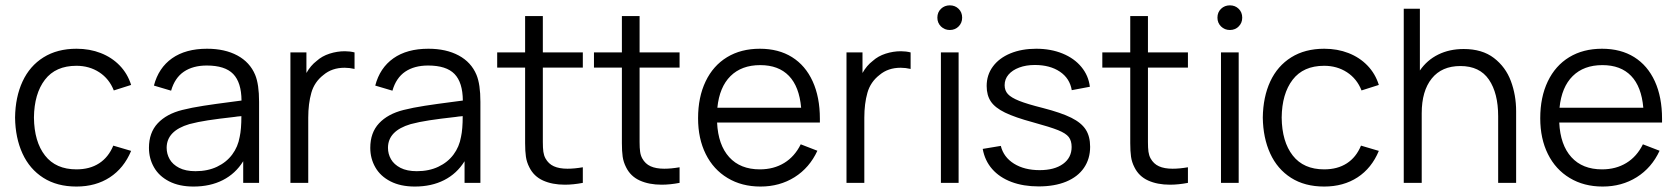

<svg xmlns="http://www.w3.org/2000/svg" viewBox="-20 -681 6246 715"><path d="M264.6 13.7Q192.4 13.7 141.4 -18.8Q90.3 -51.3 63.7 -109.4Q37.1 -167.5 36.1 -243.2Q37.1 -319.8 64 -377.7Q90.8 -435.5 142.1 -467.5Q193.4 -499.5 265.1 -499.5Q314 -499.5 355.2 -483.4Q396.5 -467.3 425.8 -437Q455.1 -406.7 468.3 -364.7L403.8 -344.2Q386.7 -387.7 349.6 -411.9Q312.5 -436 264.6 -436Q187 -436 147.2 -384Q107.4 -332 106.4 -243.2Q107.4 -153.3 147.7 -101.8Q188 -50.3 264.6 -50.3Q314.5 -50.3 349.1 -72.8Q383.8 -95.2 401.9 -138.7L468.3 -119.1Q441.4 -54.7 388.9 -20.5Q336.4 13.7 264.6 13.7Z M708 -43.5Q753.4 -43.5 788.3 -60.1Q823.2 -76.7 844.7 -105.5Q866.2 -134.3 872.6 -171.4Q878.9 -199.7 878.9 -248.5Q861.3 -247.1 853.5 -245.6Q792.5 -238.8 754.4 -232.9Q716.3 -227.1 685.1 -218.8Q600.6 -193.8 600.6 -130.4Q600.6 -107.9 611.8 -88.1Q623 -68.4 647.2 -55.9Q671.4 -43.5 708 -43.5ZM930.2 -402.3Q944.8 -367.2 944.8 -301.8V0H885.7V-80.6Q856.9 -34.2 809.8 -10.3Q762.7 13.7 700.7 13.7Q647.5 13.7 609.9 -5.6Q572.3 -24.9 553.5 -57.9Q534.7 -90.8 534.7 -130.4Q534.7 -187 567.4 -221.9Q600.1 -256.8 658.7 -271.5Q693.8 -280.3 737.8 -287.1Q781.7 -293.9 839.4 -301.3L879.4 -306.6Q878.9 -374 848.4 -405.5Q817.9 -437 750 -437Q698.7 -437 664.8 -414.1Q630.9 -391.1 617.2 -343.3L553.2 -362.3Q570.3 -428.2 620.8 -463.9Q671.4 -499.5 751 -499.5Q817.4 -499.5 864 -474.4Q910.6 -449.2 930.2 -402.3Z M1159.2 -454.1Q1179.2 -472.2 1207.3 -481.2Q1235.4 -490.2 1264.2 -490.2Q1283.2 -490.2 1300.3 -485.8V-424.3Q1281.2 -428.7 1263.2 -428.7Q1216.3 -428.7 1184.6 -401.9Q1150.9 -376 1139.4 -335.4Q1127.9 -294.9 1127.9 -242.7V0H1061.5V-485.8H1121.1V-409.2Q1136.7 -437 1159.2 -454.1Z M1532.2 -43.5Q1577.6 -43.5 1612.5 -60.1Q1647.5 -76.7 1668.9 -105.5Q1690.4 -134.3 1696.8 -171.4Q1703.1 -199.7 1703.1 -248.5Q1685.5 -247.1 1677.7 -245.6Q1616.7 -238.8 1578.6 -232.9Q1540.5 -227.1 1509.3 -218.8Q1424.8 -193.8 1424.8 -130.4Q1424.8 -107.9 1436 -88.1Q1447.3 -68.4 1471.4 -55.9Q1495.6 -43.5 1532.2 -43.5ZM1754.4 -402.3Q1769 -367.2 1769 -301.8V0H1710V-80.6Q1681.2 -34.2 1634 -10.3Q1586.9 13.7 1524.9 13.7Q1471.7 13.7 1434.1 -5.6Q1396.5 -24.9 1377.7 -57.9Q1358.9 -90.8 1358.9 -130.4Q1358.9 -187 1391.6 -221.9Q1424.3 -256.8 1482.9 -271.5Q1518.1 -280.3 1562 -287.1Q1606 -293.9 1663.6 -301.3L1703.6 -306.6Q1703.1 -374 1672.6 -405.5Q1642.1 -437 1574.2 -437Q1522.9 -437 1489 -414.1Q1455.1 -391.1 1441.4 -343.3L1377.4 -362.3Q1394.5 -428.2 1445.1 -463.9Q1495.6 -499.5 1575.2 -499.5Q1641.6 -499.5 1688.2 -474.4Q1734.9 -449.2 1754.4 -402.3Z M2001.5 -429.2V-151.9Q2001.5 -129.9 2003.4 -116Q2005.4 -102.1 2011.2 -91.3Q2022.5 -70.8 2042.5 -61.8Q2062.5 -52.7 2093.3 -52.7Q2119.1 -52.7 2150.4 -58.1V0Q2114.7 6.8 2083.5 6.8Q2036.6 6.8 2002.2 -8.8Q1967.8 -24.4 1951.2 -58.1Q1941.4 -77.1 1938.5 -97.4Q1935.5 -117.7 1935.5 -147.9V-429.2H1831.5V-485.8H1935.5V-621.1H2001.5V-485.8H2150.4V-429.2Z M2361.8 -429.2V-151.9Q2361.8 -129.9 2363.8 -116Q2365.7 -102.1 2371.6 -91.3Q2382.8 -70.8 2402.8 -61.8Q2422.9 -52.7 2453.6 -52.7Q2479.5 -52.7 2510.7 -58.1V0Q2475.1 6.8 2443.8 6.8Q2397 6.8 2362.5 -8.8Q2328.1 -24.4 2311.5 -58.1Q2301.8 -77.1 2298.8 -97.4Q2295.9 -117.7 2295.9 -147.9V-429.2H2191.9V-485.8H2295.9V-621.1H2361.8V-485.8H2510.7V-429.2Z M2811 -438.5Q2741.7 -438.5 2700.4 -397.7Q2659.2 -356.9 2651.4 -279.8H2963.4Q2956.5 -358.4 2918 -398.4Q2879.4 -438.5 2811 -438.5ZM2650.4 -224.6Q2654.3 -141.1 2695.6 -95.7Q2736.8 -50.3 2809.6 -50.3Q2861.3 -50.3 2900.4 -74.2Q2939.5 -98.1 2961.9 -143.6L3023.9 -119.6Q2994.6 -56.2 2939 -21.2Q2883.3 13.7 2812 13.7Q2742.2 13.7 2689.5 -18.1Q2636.7 -49.8 2608.2 -107.2Q2579.6 -164.6 2579.6 -240.7Q2579.6 -319.3 2607.7 -377.9Q2635.7 -436.5 2687.5 -468Q2739.3 -499.5 2809.6 -499.5Q2879.4 -499.5 2929.4 -468.3Q2979.5 -437 3006.3 -378.2Q3033.2 -319.3 3033.2 -238.8V-224.6Z M3230 -454.1Q3250 -472.2 3278.1 -481.2Q3306.2 -490.2 3335 -490.2Q3354 -490.2 3371.1 -485.8V-424.3Q3352.1 -428.7 3334 -428.7Q3287.1 -428.7 3255.4 -401.9Q3221.7 -376 3210.2 -335.4Q3198.7 -294.9 3198.7 -242.7V0H3132.3V-485.8H3191.9V-409.2Q3207.5 -437 3230 -454.1Z M3483.9 0V-485.8H3549.8V0ZM3470.7 -615.2Q3470.7 -635.3 3484.1 -648.2Q3497.6 -661.1 3517.1 -661.1Q3536.6 -661.1 3549.8 -648.2Q3563 -635.3 3563 -615.2Q3563 -595.7 3549.8 -582.5Q3536.6 -569.3 3517.1 -569.3Q3497.6 -569.3 3484.1 -582.5Q3470.7 -595.7 3470.7 -615.2Z M3847.7 13.2Q3791 13.2 3746.8 -3.4Q3702.6 -20 3675 -51.3Q3647.5 -82.5 3639.6 -126.5L3707 -137.7Q3717.3 -95.7 3756.1 -71.5Q3794.9 -47.4 3851.6 -47.4Q3906.7 -47.4 3938.7 -70.6Q3970.7 -93.8 3970.7 -133.8Q3970.7 -156.7 3960 -170.7Q3949.2 -184.6 3920.2 -196.3Q3891.1 -208 3826.7 -225.6Q3759.8 -243.7 3722.7 -261.7Q3685.5 -279.8 3669.9 -303Q3654.3 -326.2 3654.3 -360.8Q3654.3 -401.9 3677.5 -433.3Q3700.7 -464.8 3742.7 -482.2Q3784.7 -499.5 3838.9 -499.5Q3893.1 -499.5 3936.8 -481.7Q3980.5 -463.9 4007.1 -431.6Q4033.7 -399.4 4038.6 -357.9L3971.2 -345.2Q3963.9 -389.2 3927 -414.1Q3890.1 -439 3833.5 -439Q3800.8 -439 3775.4 -429.4Q3750 -419.9 3735.6 -403.1Q3721.2 -386.2 3721.2 -363.8Q3721.2 -343.8 3733.4 -330.6Q3745.6 -317.4 3775.4 -305.4Q3805.2 -293.5 3863.8 -278.8Q3932.1 -261.2 3969.7 -242.4Q4007.3 -223.6 4023.4 -198.2Q4039.6 -172.9 4039.6 -134.3Q4039.6 -89.4 4016.6 -55.9Q3993.7 -22.5 3950.4 -4.6Q3907.2 13.2 3847.7 13.2Z M4254.9 -429.2V-151.9Q4254.9 -129.9 4256.8 -116Q4258.8 -102.1 4264.6 -91.3Q4275.9 -70.8 4295.9 -61.8Q4315.9 -52.7 4346.7 -52.7Q4372.6 -52.7 4403.8 -58.1V0Q4368.2 6.8 4336.9 6.8Q4290 6.8 4255.6 -8.8Q4221.2 -24.4 4204.6 -58.1Q4194.8 -77.1 4191.9 -97.4Q4189 -117.7 4189 -147.9V-429.2H4085V-485.8H4189V-621.1H4254.9V-485.8H4403.8V-429.2Z M4526.9 0V-485.8H4592.8V0ZM4513.7 -615.2Q4513.7 -635.3 4527.1 -648.2Q4540.5 -661.1 4560.1 -661.1Q4579.6 -661.1 4592.8 -648.2Q4606 -635.3 4606 -615.2Q4606 -595.7 4592.8 -582.5Q4579.6 -569.3 4560.1 -569.3Q4540.5 -569.3 4527.1 -582.5Q4513.7 -595.7 4513.7 -615.2Z M4911.1 13.7Q4838.9 13.7 4787.8 -18.8Q4736.8 -51.3 4710.2 -109.4Q4683.6 -167.5 4682.6 -243.2Q4683.6 -319.8 4710.4 -377.7Q4737.3 -435.5 4788.6 -467.5Q4839.8 -499.5 4911.6 -499.5Q4960.4 -499.5 5001.7 -483.4Q5043 -467.3 5072.3 -437Q5101.6 -406.7 5114.7 -364.7L5050.3 -344.2Q5033.2 -387.7 4996.1 -411.9Q4959 -436 4911.1 -436Q4833.5 -436 4793.7 -384Q4753.9 -332 4752.9 -243.2Q4753.9 -153.3 4794.2 -101.8Q4834.5 -50.3 4911.1 -50.3Q4960.9 -50.3 4995.6 -72.8Q5030.3 -95.2 5048.3 -138.7L5114.7 -119.1Q5087.9 -54.7 5035.4 -20.5Q4982.9 13.7 4911.1 13.7Z M5430.7 -498.5Q5499.5 -498.5 5543.2 -465.1Q5586.9 -431.6 5606.4 -379.2Q5626 -326.7 5626 -267.1V0H5559.1V-248Q5559.1 -334 5524.7 -384.5Q5490.2 -435.1 5418.5 -435.1Q5349.1 -435.1 5311.8 -388.7Q5274.4 -342.3 5274.4 -259.3V0H5207.5V-648.4H5267.6V-418.5Q5294.4 -457.5 5336.2 -478Q5377.9 -498.5 5430.7 -498.5Z M5947.3 -438.5Q5877.9 -438.5 5836.7 -397.7Q5795.4 -356.9 5787.6 -279.8H6099.6Q6092.8 -358.4 6054.2 -398.4Q6015.6 -438.5 5947.3 -438.5ZM5786.6 -224.6Q5790.5 -141.1 5831.8 -95.7Q5873 -50.3 5945.8 -50.3Q5997.6 -50.3 6036.6 -74.2Q6075.7 -98.1 6098.1 -143.6L6160.2 -119.6Q6130.9 -56.2 6075.2 -21.2Q6019.5 13.7 5948.2 13.7Q5878.4 13.7 5825.7 -18.1Q5772.9 -49.8 5744.4 -107.2Q5715.8 -164.6 5715.8 -240.7Q5715.8 -319.3 5743.9 -377.9Q5772 -436.5 5823.7 -468Q5875.5 -499.5 5945.8 -499.5Q6015.6 -499.5 6065.7 -468.3Q6115.7 -437 6142.6 -378.2Q6169.4 -319.3 6169.4 -238.8V-224.6Z"/></svg>

Font: Potro Sans Bangla
Style: Regular
Weight: 400
Designer: Jayed Ahsan Saad
Foundry: Codepotro
Version: Potro Sans Bangla; Version 0.905